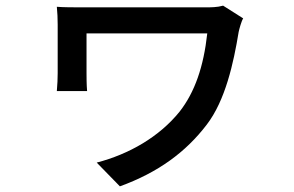

<svg xmlns="http://www.w3.org/2000/svg" viewBox="-20 -569 1040 679"><path d="M769 -549C748 -543 726 -543 705 -543H276C241 -543 205 -543 181 -545C183 -526 184 -502 184 -482V-310C184 -292 183 -269 181 -247H288C286 -270 286 -299 286 -310V-451H713C700 -333 669 -243 615 -174C543 -85 437 -24 322 6L404 90C539 41 637 -31 711 -128C777 -214 806 -346 824 -456C826 -466 834 -495 840 -504Z"/></svg>

Font: Noto Sans CJK JP Medium
Style: Regular
Weight: 500
Designer: Ryoko NISHIZUKA (kana & ideographs); Paul D. Hunt (Latin, Greek & Cyrillic); Wenlong ZHANG (bopomofo); Sandoll Communica
Foundry: Adobe Systems Incorporated
Version: Version 1.004;PS 1.004;hotconv 1.0.82;makeotf.lib2.5.63406